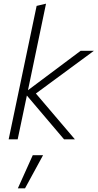

<svg xmlns="http://www.w3.org/2000/svg" viewBox="-20 -757 530 1043"><path d="M27 0 179 -725 230 -737 132 -267 418 -481H490L175 -249L387 0H328L126 -238L76 0ZM77 266 158 86H214L116 266Z"/></svg>

Font: Red Hat Text
Style: Italic
Weight: 300
Italic angle: -12°
Designer: Pentagram, MCKL
Foundry: Pentagram, MCKL
Version: Version 1.023